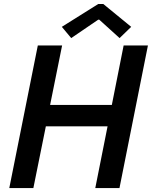

<svg xmlns="http://www.w3.org/2000/svg" viewBox="-20 -949 767 969"><path d="M170.9 -719.7H293.5L232.9 -419.4H544.4L604 -719.7H726.6L583 0H460.9L522.9 -311.5H211.4L148.4 0H26.9ZM292 -813.5 475.6 -928.7H501.5L642.1 -813.5L583.5 -756.8L481 -849.6H475.6L339.4 -756.8Z"/></svg>

Font: Reddit Sans Fudge SmBold Italic
Style: Regular
Weight: 600
Italic angle: -11.25°
Designer: Stephen Hutchings
Version: Version 1.013